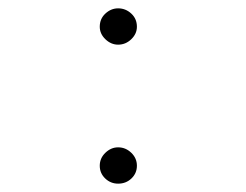

<svg xmlns="http://www.w3.org/2000/svg" viewBox="-20 -429 590 460"><path d="M263 -322Q246 -322 232.5 -335Q219 -348 219 -365Q219 -384 232.5 -396.5Q246 -409 263 -409Q281 -409 294.5 -396.5Q308 -384 308 -365Q308 -348 294.5 -335Q281 -322 263 -322ZM263 11Q245 11 232 -1.5Q219 -14 219 -32Q219 -50 232.5 -63Q246 -76 263 -76Q281 -76 294.5 -63Q308 -50 308 -32Q308 -14 295 -1.5Q282 11 263 11Z"/></svg>

Font: Inconsolata SemiExpanded Light
Style: Regular
Weight: 300
Width: 6
Monospace: yes
Designer: Raph Levien, Cyreal, Brenton Simpson
Foundry: Raph Levien, Cyreal, Google
Version: Version 3.001; ttfautohint (v1.8.2.53-6de2)